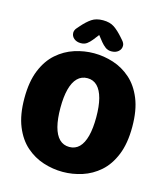

<svg xmlns="http://www.w3.org/2000/svg" viewBox="-119 -893 857 994"><g transform="rotate(15 309.5 -396.0)"><path d="M310 10.5Q257 10.5 205.8 -6Q154.5 -22.5 112.5 -59.2Q70.5 -96 45.5 -157.2Q20.5 -218.5 20.5 -307.5Q20.5 -396.5 45.5 -457.5Q70.5 -518.5 112.5 -555.2Q154.5 -592 205.8 -608.5Q257 -625 310 -625Q362.5 -625 413.8 -608.5Q465 -592 506.8 -555.2Q548.5 -518.5 573.5 -457.5Q598.5 -396.5 598.5 -307.5Q598.5 -218.5 573.5 -157.2Q548.5 -96 506.8 -59.2Q465 -22.5 413.8 -6Q362.5 10.5 310 10.5ZM310 -123Q341.5 -123 362.8 -144.2Q384 -165.5 394.8 -206.8Q405.5 -248 405.5 -307.5Q405.5 -366.5 394.8 -407.5Q384 -448.5 362.8 -470Q341.5 -491.5 310 -491.5Q278 -491.5 256.5 -470Q235 -448.5 224.2 -407.5Q213.5 -366.5 213.5 -307.5Q213.5 -248 224.2 -206.8Q235 -165.5 256.5 -144.2Q278 -123 310 -123ZM431.5 -727.5Q443.5 -714 443.5 -700.5Q443.5 -682 429.2 -669.8Q415 -657.5 392 -657.5Q373 -657.5 359.5 -667.8Q346 -678 335 -691.5L310 -723L285.5 -691.5Q274 -677 260.8 -667.2Q247.5 -657.5 228.5 -657.5Q205.5 -657.5 191.2 -669.8Q177 -682 177 -700.5Q177 -706.5 179.8 -713.5Q182.5 -720.5 189 -727.5L199.5 -739.5Q226 -770 249.8 -786Q273.5 -802 310 -802Q347 -802 370.5 -786.2Q394 -770.5 421 -739.5Z"/></g></svg>

Font: Sono ExtraLight Monospace ExtraBold
Style: Regular
Weight: 800
Version: Version 2.112